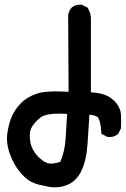

<svg xmlns="http://www.w3.org/2000/svg" viewBox="-20 -786 540 824"><path d="M171.9 11.7Q164.1 10.3 156.7 8.8Q149.4 7.3 142.6 5.4Q135.7 3.4 129.2 0.7Q122.6 -2 115.7 -4.9Q89.4 -17.6 63.5 -50.3Q38.1 -82 22 -126.5Q5.4 -171.9 11.7 -215.3Q18.1 -257.8 31.2 -287.1Q44.4 -316.9 69.3 -342.8Q94.2 -368.7 137.2 -383.8Q178.2 -397.9 274.4 -392.1L272.5 -718.8V-719.2V-719.7Q273.4 -729 277.1 -737.3Q280.8 -745.6 286.6 -752.4L287.1 -752.9L287.6 -753.4Q304.2 -768.1 330.1 -765.6H332L333.5 -764.6L353 -754.9L355.5 -753.4L356.9 -751.5Q372.1 -727.5 370.1 -696.8V-389.6Q375 -389.2 380.1 -388.9Q385.3 -388.7 390.1 -387.9Q395 -387.2 399.9 -386.5Q404.8 -385.7 409.7 -384.8Q414.6 -383.8 419.4 -382.3Q449.2 -375 472.7 -350.6Q477.5 -345.7 481.4 -340.6Q485.4 -335.4 488.3 -329.8Q491.2 -324.2 493.7 -318.6Q496.1 -313 497.3 -306.9Q498.5 -300.8 499 -294.4Q501 -266.6 499 -236.8V-234.9L498 -232.9L488.3 -213.4L487.3 -211.4L485.8 -210.4Q469.2 -195.8 443.4 -198.2H441.4L439.9 -199.2L420.4 -209L415.5 -211.4L415 -217.3Q413.1 -247.1 408 -264.6Q402.8 -282.2 397.5 -284.7Q384.3 -292.5 363.8 -293.5Q359.9 -230 355.5 -166.5Q350.6 -96.2 328.6 -51.3Q317.4 -28.3 300.5 -12.7Q283.7 2.9 261.2 10.3Q218.3 24.9 171.9 11.7ZM239.3 -92.3Q258.8 -139.6 261.7 -192.9Q264.6 -244.6 268.1 -296.9Q179.2 -303.2 151.9 -280.3Q121.6 -254.9 112.8 -232.9Q104 -210.9 110.4 -175.8Q116.7 -140.6 146.5 -110.8Q175.8 -82.5 200.7 -84Q224.6 -85.4 239.3 -92.3Z"/></svg>

Font: NaikaiFont
Style: Bold
Weight: 700
Version: Version 1.89